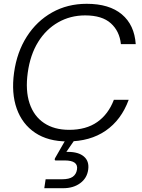

<svg xmlns="http://www.w3.org/2000/svg" viewBox="-20 -732 745 1010"><path d="M335 12Q233 12 165 -33.5Q97 -79 68 -160.5Q39 -242 54 -350Q69 -458 121 -539.5Q173 -621 254 -666.5Q335 -712 436 -712Q555 -712 621 -656.5Q687 -601 694 -500H616Q609 -568 563 -609.5Q517 -651 428 -651Q350 -651 286 -614.5Q222 -578 180.5 -511Q139 -444 126 -350Q113 -256 135.5 -188.5Q158 -121 211.5 -85Q265 -49 344 -49Q433 -49 491.5 -90Q550 -131 579 -207H657Q618 -101 536 -44.5Q454 12 335 12ZM213 258 220 211H306Q344 211 362.5 198Q381 185 385 160Q393 112 320 112H273Q267 112 268 106Q268 103 269 101L331 -7H380L329 67H338Q393 67 421.5 91.5Q450 116 444 160Q438 205 402 231.5Q366 258 313 258Z"/></svg>

Font: Host Grotesk Light
Style: Italic
Weight: 300
Italic angle: -8°
Designer: Doğukan Karapınar based on Poppins by Indian Type Foundry, Jonny Pinhorn
Foundry: Element Type
Version: Version 1.001; ttfautohint (v1.8.4.7-5d5b)